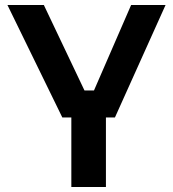

<svg xmlns="http://www.w3.org/2000/svg" viewBox="-20 -750 695 770"><path d="M404.8 0H266.1V-278.8H230L9.8 -730H155.8L318.8 -387.2H356.9L505.9 -730H644L440.9 -278.8H404.8Z"/></svg>

Font: Sora SemiBold
Style: Regular
Weight: 600
Designer: Jonathan Barnbrook, Julián Moncada
Foundry: Barnbrook Fonts
Version: Version 2.000